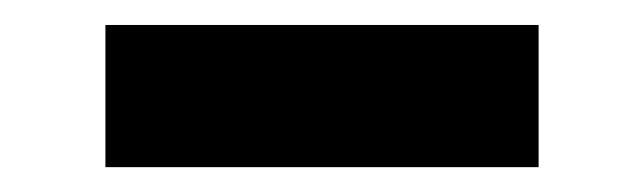

<svg xmlns="http://www.w3.org/2000/svg" viewBox="-20 -372 513 153"><path d="M64 -238.8V-352.1H409.2V-238.8Z"/></svg>

Font: Uncut Sans
Style: Bold
Weight: 700
Designer: Kasper Nordkvist
Foundry: UNCUT.wtf
Version: Version 1.304;Glyphs 3.2 (3246)